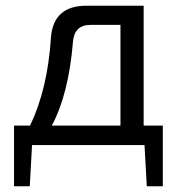

<svg xmlns="http://www.w3.org/2000/svg" viewBox="-20 -507 627 671"><path d="M549 -68V144H493L485 0H92L84 144H29V-68H85Q146 -194 158 -375Q166 -487 282 -487H482V-68ZM401 -68V-420H296Q240 -420 235 -361Q220 -178 161 -68Z"/></svg>

Font: Exo 2
Style: Regular
Weight: 400
Designer: Natanael Gama
Version: Version 1.001;PS 001.001;hotconv 1.0.70;makeotf.lib2.5.58329